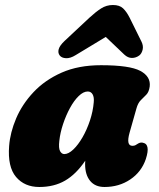

<svg xmlns="http://www.w3.org/2000/svg" viewBox="-20 -735 636 767"><path d="M497.5 -204.5Q483 -152.5 509 -152.5Q516.5 -152.5 521 -155Q525.5 -157.5 532.5 -162Q543.5 -168 553.5 -164Q566 -161.5 569.2 -146Q572.5 -130.5 562.5 -99.5Q545 -48 500.2 -18Q455.5 12 397.5 12Q360 12 340 -12.5Q320 -37 320 -79Q320 -86 320.5 -93Q284 -39 240 -13.5Q196 12 137 12Q78 12 44 -28.2Q10 -68.5 16.5 -152Q20.5 -205.5 44.5 -262Q68.5 -318.5 113.8 -366.8Q159 -415 226 -444.8Q293 -474.5 383.5 -474.5Q498 -474.5 540.5 -451.8Q583 -429 578 -389Q575 -367.5 564.5 -356.8Q554 -346 542.5 -334.8Q531 -323.5 525 -301.5ZM217 -172.5Q213.5 -143 220 -131.2Q226.5 -119.5 237 -119.5Q253.5 -119.5 272.8 -137.8Q292 -156 309.5 -186.2Q327 -216.5 339.2 -253.2Q351.5 -290 354.5 -326.5Q356.5 -346.5 350 -358Q343.5 -369.5 330.5 -369.5Q313 -369.5 294.2 -351.2Q275.5 -333 259.5 -303.5Q243.5 -274 232 -239.5Q220.5 -205 217 -172.5ZM282.5 -515Q261 -501.5 243.5 -502.5Q226 -503.5 218.5 -513.5Q210.5 -524 214.5 -538.5Q218.5 -553 238 -571.5L338 -665Q363 -688 384.2 -701.5Q405.5 -715 431 -715Q457.5 -715 471.5 -701.8Q485.5 -688.5 497.5 -665L545 -569Q553.5 -552 549.8 -536.5Q546 -521 536.5 -513.5Q523 -503.5 507 -503.5Q491 -503.5 476.5 -517L402.5 -587.5Z"/></svg>

Font: Fraunces 72pt S100 Black
Style: Italic
Weight: 900
Italic angle: -16°
Version: Version 1.000; ttfautohint (v1.8.3)